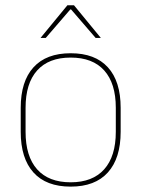

<svg xmlns="http://www.w3.org/2000/svg" viewBox="-20 -700 539 732"><path d="M249.5 11.5Q156 11.5 107.5 -42.5Q59 -96.5 59 -197.5V-289Q59 -390 107.8 -443.5Q156.5 -497 249.5 -497Q342.5 -497 391.2 -443.5Q440 -390 440 -289V-197.5Q440 -96.5 391.2 -42.5Q342.5 11.5 249.5 11.5ZM249.5 -5Q333 -5 377.2 -54.5Q421.5 -104 421.5 -197.5V-289Q421.5 -382 377.5 -431.2Q333.5 -480.5 249.5 -480.5Q165.5 -480.5 121.5 -431.2Q77.5 -382 77.5 -289V-197.5Q77.5 -104 121.5 -54.5Q165.5 -5 249.5 -5ZM237 -680H262L364 -556V-555.5H344.5L251 -664H248L154.5 -555.5H135V-556Z"/></svg>

Font: Anek Latin Medium Thin
Style: Regular
Weight: 250
Version: Version 1.003